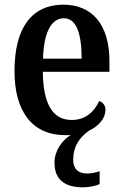

<svg xmlns="http://www.w3.org/2000/svg" viewBox="-20 -568 526 821"><path d="M336 233C355 233 389 228 406 219V164C386 171 368 174 352 174C317 174 293 156 293 116C293 60 316 24 360 -9C405 -29 431 -65 431 -98C431 -118 419 -131 404 -136C384 -92 347 -55 287 -55C207 -55 165 -119 163 -261H448V-306C448 -464 373 -548 251 -548C118 -548 42 -452 42 -264C42 -91 118 10 260 10C268 10 276 10 283 9C245 32 213 77 213 127C213 201 257 233 336 233ZM329 -317H164C167 -428 199 -490 253 -490C308 -490 329 -422 329 -317Z"/></svg>

Font: Noto Serif Georgian Condensed SemiBold
Style: Regular
Weight: 600
Width: 3
Designer: Monotype Design Team, Akaki Razmadze
Foundry: Google LLC
Version: Version 2.003